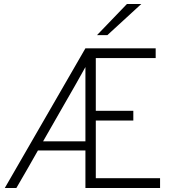

<svg xmlns="http://www.w3.org/2000/svg" viewBox="-20 -942 906 962"><path d="M408 0V-188H170Q143 -140 116.5 -94Q90 -48 62 0H4Q106 -176 206 -350Q306 -524 408 -700H760V-651H460V-387H648V-338H460V-49H782V0ZM408 -234V-606Q357 -514 303 -421Q249 -328 196 -234ZM518 -766H466L616 -922H688Z"/></svg>

Font: Transpass ExtraLight
Style: Regular
Weight: 200
Designer: Delve Withrington
Foundry: Delve Fonts
Version: Version 1.001;December 18, 2019;FontCreator 12.0.0.2547 64-b